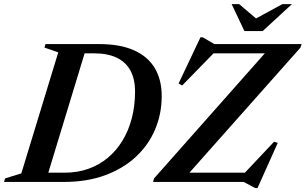

<svg xmlns="http://www.w3.org/2000/svg" viewBox="-52 -904 1518 954"><path d="M270.5 -46Q332.5 -46 386 -64.8Q439.5 -83.5 482.5 -119Q525.5 -154.5 556 -204.2Q586.5 -254 602.8 -316Q619 -378 619 -449.5Q619 -511 596.2 -553.2Q573.5 -595.5 528.2 -617.2Q483 -639 414.5 -639H305.5L308.5 -685H440.5Q544.5 -685 613.5 -654.2Q682.5 -623.5 717 -565.8Q751.5 -508 751.5 -426.5Q751.5 -338.5 718.8 -261Q686 -183.5 623.2 -125Q560.5 -66.5 470.2 -33.2Q380 0 265.5 0H99L119 -46ZM237.5 -644 169 -667.5 174 -685H382.5L174 0H-32L-26.5 -17.5L54 -42.5ZM1446.5 -685 1441 -667.5 871.5 -26 822 -46H1165L1310 -200L1328 -194L1227.5 30.5H1216L1159 0H708.5L713.5 -17.5L1282 -659.5L1356.5 -639H1009L853 -479L835.5 -489.5L944 -718.5H955.5L1013 -685ZM1398.5 -883.5 1253 -749.5H1162.5L1099 -883.5H1136.5L1231 -803H1203L1351 -883.5Z"/></svg>

Font: Newsreader 36pt SemiBold
Style: Italic
Weight: 600
Italic angle: -17°
Designer: Hugues Gentile
Foundry: Production Type
Version: Version 1.003